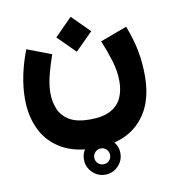

<svg xmlns="http://www.w3.org/2000/svg" viewBox="-90 -548 886 985"><g transform="rotate(-10 353.0 -55.5)"><path d="M284.2 263.7Q284.2 224.6 312.3 196.8Q340.3 168.9 379.4 168.9Q418.5 168.9 446.3 196.8Q474.1 224.6 474.1 263.7Q474.1 302.7 446.3 330.8Q418.5 358.9 379.4 358.9Q340.3 358.9 312.3 330.8Q284.2 302.7 284.2 263.7ZM337.9 263.7Q337.9 280.8 349.9 292.7Q361.8 304.7 379.4 304.7Q397 304.7 408.7 293Q420.4 281.2 420.4 263.7Q420.4 246.1 408.4 234.1Q396.5 222.2 379.4 222.2Q362.3 222.2 350.1 234.4Q337.9 246.6 337.9 263.7ZM344.2 -469.7 435.5 -378.4 344.2 -287.6 253.4 -378.4ZM350.6 66.4Q418.9 66.4 459 44.7Q499 22.9 516.1 -14.9Q533.2 -52.7 533.2 -101.6Q533.2 -153.3 516.1 -209Q499 -264.6 476.6 -318.4L615.7 -370.1Q644.5 -294.9 655.8 -232.7Q667 -170.4 667 -104.5Q667 45.4 585.2 130.6Q503.4 215.8 350.6 215.8Q245.6 215.8 176.5 175.3Q107.4 134.8 73.7 64.7Q40 -5.4 40 -94.7Q40 -154.3 53.2 -218Q66.4 -281.7 91.3 -345.2L217.8 -296.9Q199.2 -244.1 186.5 -194.3Q173.8 -144.5 173.8 -102.1Q173.8 -56.2 189.9 -17.8Q206.1 20.5 244.6 43.5Q283.2 66.4 350.6 66.4Z"/></g></svg>

Font: Vazirmatn UI Black
Style: Regular
Weight: 900
Designer: Saber Rastikerdar
Foundry: Saber Rastikerdar
Version: Version 33.003